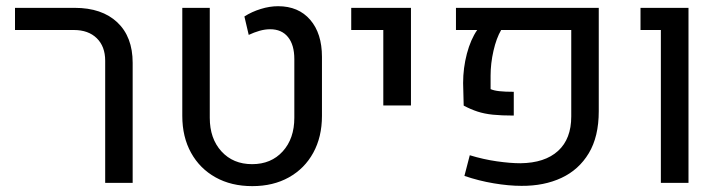

<svg xmlns="http://www.w3.org/2000/svg" viewBox="-20 -601 2371 631"><path d="M325.7 0V-401.4Q325.7 -448.2 298.1 -475.3Q270.5 -502.4 222.7 -502.4H29.3V-575.2H225.6Q314.9 -575.2 365.5 -527.6Q416 -480 416 -394.5V0Z M809.1 10.7Q740.2 10.7 688.5 -18.1Q636.7 -46.9 607.9 -98.9Q579.1 -150.9 579.1 -220.2V-575.2H669.4V-213.9Q669.4 -145.5 707.8 -103.5Q746.1 -61.5 808.6 -61.5Q871.1 -61.5 909.2 -103.5Q947.3 -145.5 947.3 -213.9V-406.7Q947.3 -453.6 926.5 -479.2Q905.8 -504.9 867.7 -504.9Q851.1 -504.9 833 -499.8Q814.9 -494.6 797.4 -486.3L783.2 -546.9Q807.6 -562.5 836.9 -571.5Q866.2 -580.6 894 -580.6Q960.9 -580.6 999.5 -535.9Q1038.1 -491.2 1038.1 -414.1V-220.2Q1038.1 -150.9 1009.5 -98.9Q981 -46.9 929.4 -18.1Q877.9 10.7 809.1 10.7Z M1239.7 -254.4V-502.4H1134.3V-575.2H1330.6V-254.4Z M1693.8 9.8Q1652.3 9.8 1602.8 1.5Q1553.2 -6.8 1506.3 -22.9L1523.9 -90.8Q1568.8 -77.1 1613 -70.8Q1657.2 -64.5 1690.4 -64.5Q1770.5 -65.4 1814 -105Q1857.4 -144.5 1857.4 -218.3V-502.4H1627Q1611.3 -475.6 1601.8 -434.1Q1592.3 -392.6 1592.3 -352.1V-308.1Q1603.5 -303.2 1621.6 -301.3Q1639.6 -299.3 1668.5 -299.3V-221.2Q1627.9 -221.2 1599.6 -224.1Q1571.3 -227.1 1549.1 -234.4Q1526.9 -241.7 1503.9 -253.9L1502 -328.1Q1502 -377.4 1514.4 -424.6Q1526.9 -471.7 1548.3 -502.4H1478.5V-575.2H1947.8V-235.4Q1947.8 -151.9 1915 -97.4Q1882.3 -43 1825.2 -16.4Q1768.1 10.3 1693.8 9.8Z M2151.9 0V-502.4H2085V-575.2H2242.7V0Z"/></svg>

Font: Heebo
Style: Regular
Weight: 400
Designer: Oded Ezer
Foundry: Ezer Type House
Version: Version 3.100